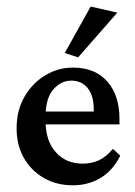

<svg xmlns="http://www.w3.org/2000/svg" viewBox="-20 -550 405 576"><path d="M198.7 5.9Q149.9 5.9 111.8 -15.9Q73.7 -37.6 51.8 -75.9Q29.8 -114.3 29.8 -165Q29.8 -219.7 54 -260.7Q78.1 -301.8 116.9 -324.7Q155.8 -347.7 200.2 -347.2Q266.1 -346.7 302.2 -305.2Q338.4 -263.7 338.4 -193.8V-176.8H103.5V-215.3H272.5L261.2 -199.7V-222.2Q261.2 -262.7 243.2 -285.4Q225.1 -308.1 193.8 -308.1Q162.6 -308.1 139.6 -281.2Q116.7 -254.4 116.7 -200.2V-187Q116.7 -127.9 147.2 -93.5Q177.7 -59.1 228 -59.1Q254.9 -59.1 276.6 -69.1Q298.3 -79.1 318.8 -103.5L340.8 -83Q318.4 -38.1 281.5 -16.1Q244.6 5.9 198.7 5.9ZM214.4 -377.9 174.3 -391.1 252 -530.3 332 -512.2Z"/></svg>

Font: Lateef Medium
Style: Regular
Weight: 500
Designer: SIL International
Foundry: SIL International
Version: Version 4.200